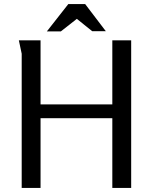

<svg xmlns="http://www.w3.org/2000/svg" viewBox="-20 -927 754 947"><path d="M359 -834 435 -773H502L400 -907H317L211 -772H280ZM534 -344V0H627V-728H534V-412H180V-728H73C74 -722 87 -664 87 -662V0H180V-344Z"/></svg>

Font: Rosario
Style: Regular
Weight: 400
Designer: Hector Gatti
Foundry: Omnibus Type
Version: Version 1.100